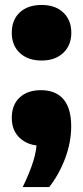

<svg xmlns="http://www.w3.org/2000/svg" viewBox="-20 -578 336 774"><path d="M71.5 176Q99 120 114 72.5Q129 25 129 -23.5L171 9.5H147.5Q94 9.5 60.8 -20.8Q27.5 -51 27.5 -102.5Q27.5 -155.5 59.2 -185Q91 -214.5 145 -214.5Q204.5 -214.5 235.8 -178Q267 -141.5 267 -69Q267 -5 242.8 60Q218.5 125 178.5 176ZM148 -334Q93 -334 60.2 -364.2Q27.5 -394.5 27.5 -446Q27.5 -498 59.8 -528Q92 -558 148 -558Q203.5 -558 235.5 -527.2Q267.5 -496.5 267.5 -446Q267.5 -395.5 235 -364.8Q202.5 -334 148 -334Z"/></svg>

Font: Encode Sans SC ExtraBold
Style: Regular
Weight: 800
Version: Version 3.002